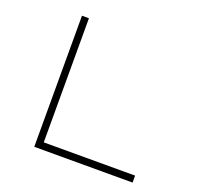

<svg xmlns="http://www.w3.org/2000/svg" viewBox="-122 -827 985 958"><g transform="rotate(20 370.0 -348.0)"><path d="M155 0V-696H192V-37H677V0Z"/></g></svg>

Font: M Major Mono Display
Style: Regular
Weight: 400
Designer: Emre Parlak
Foundry: Emre Parlak
Version: Version 2.000; ttfautohint (v1.8) -l 8 -r 50 -G 200 -x 14 -D